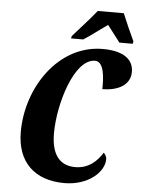

<svg xmlns="http://www.w3.org/2000/svg" viewBox="-61 -979 761 1036"><g transform="rotate(5 319.0 -460.5)"><path d="M298 -784 295 -771H361C402 -797 437 -825 488 -861C507 -836 541 -793 557 -771H629L632 -784C614 -822 583 -891 567 -931H426C389 -884 331 -822 298 -784ZM327 10C454 10 541 -67 541 -138C541 -153 531 -166 525 -172C497 -127 452 -81 378 -81C292 -81 248 -140 248 -253C248 -411 322 -662 435 -662C485 -662 489 -570 487 -513C572 -513 638 -548 638 -619C638 -684 588 -729 471 -729C233 -729 69 -488 69 -245C69 -83 164 10 327 10Z"/></g></svg>

Font: Noto Serif ExtraCondensed Black
Style: Italic
Weight: 900
Width: 2
Italic angle: -12°
Designer: Monotype Design Team
Foundry: Monotype Imaging Inc.
Version: Version 2.014